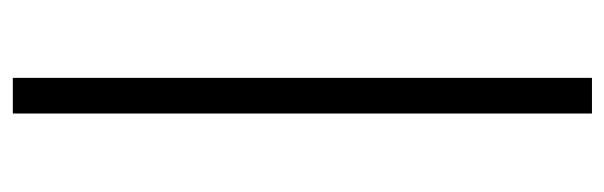

<svg xmlns="http://www.w3.org/2000/svg" viewBox="-350 -396 966 307"><g transform="rotate(90 133.5 -243.0)"><path d="M162 220H105V-706H162Z"/></g></svg>

Font: STIX Two Text
Style: Regular
Weight: 400
Designer: Ross Mills, John Hudson & Paul Hanslow, Tiro Typeworks Ltd; with prior portions MicroPress Inc., and Coen Hoffman.
Foundry: Tiro Typeworks Ltd
Version: Version 2.13 b171